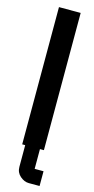

<svg xmlns="http://www.w3.org/2000/svg" viewBox="-134 -729 458 939"><g transform="rotate(15 95.0 -260.0)"><path d="M120.1 174.8Q97.2 174.8 76.2 156.7Q55.2 138.7 55.2 109.9V0H129.9V100.1H174.8V174.8ZM40 0V-694.8H149.9V0Z"/></g></svg>

Font: Horta
Style: Regular
Weight: 600
Width: 3
Version: Version 0.11